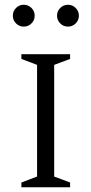

<svg xmlns="http://www.w3.org/2000/svg" viewBox="-20 -788 385 808"><path d="M70 0V-20L136 -45V-515L70 -540V-560H275V-540L208 -515V-45L275 -20V0ZM80 -676Q61 -676 47.5 -689.5Q34 -703 34 -722Q34 -741 47.5 -754.5Q61 -768 80 -768Q99 -768 112.5 -754.5Q126 -741 126 -722Q126 -703 112.5 -689.5Q99 -676 80 -676ZM266 -676Q247 -676 233.5 -689.5Q220 -703 220 -722Q220 -741 233.5 -754.5Q247 -768 266 -768Q285 -768 298.5 -754.5Q312 -741 312 -722Q312 -703 298.5 -689.5Q285 -676 266 -676Z"/></svg>

Font: Spectral SC Light
Style: Regular
Weight: 300
Designer: Jean-Baptiste Levee
Foundry: Production Type
Version: Version 2.001